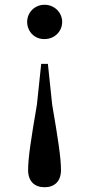

<svg xmlns="http://www.w3.org/2000/svg" viewBox="-20 -563 375 806"><path d="M167 -543C125 -543 94 -510 94 -471C94 -431 125 -398 167 -399C209 -399 241 -431 241 -471C241 -510 209 -543 167 -543ZM167 223C209 223 236 198 236 151C236 100 224 22 199 -124L181 -295H153L135 -124C110 22 98 100 98 151C98 198 125 223 167 223Z"/></svg>

Font: GenKiMin2 TW SB
Style: Regular
Weight: 600
Version: Version 2.100;PS 2.1;hotconv 16.6.51;makeotf.lib2.5.65220 DE